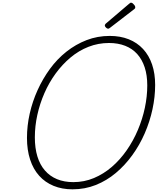

<svg xmlns="http://www.w3.org/2000/svg" viewBox="-20 -1399 1182 1438"><path d="M523 19Q445 19 381.5 -7Q318 -33 273.5 -82.5Q229 -132 205.5 -204Q182 -276 182 -366Q182 -457 202.5 -548Q223 -639 261.5 -724Q300 -809 354 -883Q408 -957 477.5 -1012Q547 -1067 628.5 -1098.5Q710 -1130 802 -1130Q881 -1130 944 -1105Q1007 -1080 1051.5 -1032Q1096 -984 1119 -916Q1142 -848 1142 -763Q1142 -673 1122 -580.5Q1102 -488 1064 -400.5Q1026 -313 971 -237Q916 -161 847.5 -103.5Q779 -46 697.5 -13.5Q616 19 523 19ZM529 -35Q611 -35 683.5 -65.5Q756 -96 817.5 -149Q879 -202 928.5 -273Q978 -344 1012.5 -425.5Q1047 -507 1065 -592Q1083 -677 1083 -759Q1083 -836 1063.5 -895Q1044 -954 1007.5 -994.5Q971 -1035 917.5 -1056Q864 -1077 796 -1077Q716 -1077 643 -1048.5Q570 -1020 508 -968Q446 -916 396.5 -848Q347 -780 312.5 -701Q278 -622 259.5 -538Q241 -454 241 -370Q241 -290 260 -227.5Q279 -165 316.5 -122Q354 -79 407.5 -57Q461 -35 529 -35ZM790 -1184Q782 -1184 773.5 -1192.5Q765 -1201 765 -1208Q765 -1211 766 -1213.5Q767 -1216 771 -1221L946 -1370Q951 -1373 954 -1376Q957 -1379 961 -1379Q968 -1379 975 -1373Q982 -1367 987.5 -1359.5Q993 -1352 993 -1345Q993 -1340 992 -1337.5Q991 -1335 986 -1331L803 -1190Q799 -1187 796 -1185.5Q793 -1184 790 -1184Z"/></svg>

Font: Playwrite CU ExtraLight
Style: Regular
Weight: 250
Designer: Veronika Burian, José Scaglione
Foundry: TypeTogether
Version: Version 1.002